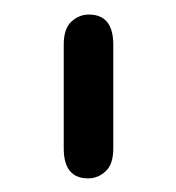

<svg xmlns="http://www.w3.org/2000/svg" viewBox="-20 -663 247 269"><path d="M69.3 -600.6Q69.3 -623 80.1 -632.8Q90.8 -642.6 104.5 -642.6Q138.7 -642.6 138.7 -600.6V-455.1Q138.7 -432.6 127.9 -422.9Q117.2 -413.1 103.5 -413.1Q69.3 -413.1 69.3 -455.1Z"/></svg>

Font: Jura
Style: DemiBold
Weight: 600
Version: Version 2.5